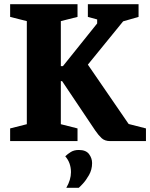

<svg xmlns="http://www.w3.org/2000/svg" viewBox="-20 -668 711 909"><path d="M28 0V-60L107 -80V-568L28 -588V-648H347V-588L268 -568V-355H278L440 -557V-576L396 -588V-648H636V-588L563 -567L396 -362L589 -81L671 -60V0H502Q476 0 461 -14Q446 -28 431 -50L274 -284H268V-80L347 -60V0ZM294 221Q316 183 316 147Q316 126 309.5 107Q303 88 289 72Q300 61 315.5 51.5Q331 42 353 42Q387 42 401.5 61.5Q416 81 416 104Q416 135 401.5 160.5Q387 186 372 202Q357 218 353 221Z"/></svg>

Font: Faustina ExtraBold
Style: Regular
Weight: 800
Designer: Alfonso Garcia
Foundry: http://www.omnibus-type.com
Version: Version 1.200